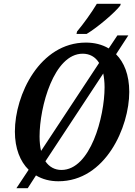

<svg xmlns="http://www.w3.org/2000/svg" viewBox="-20 -951 715 1019"><path d="M386 -771H440C500 -807 589 -884 618 -921L621 -931H494C466 -884 422 -823 389 -784ZM67 48H127L171 -20C206 1 246 11 290 11C540 11 666 -277 666 -463C666 -555 638 -621 596 -663L661 -763H603L557 -694C522 -715 480 -725 436 -725C191 -725 59 -448 59 -253C59 -163 87 -94 132 -50ZM190 -227C190 -384 266 -666 419 -666C455 -666 486 -650 506 -617L198 -150C193 -171 190 -197 190 -227ZM306 -49C272 -49 242 -64 221 -95L528 -561C532 -540 535 -516 535 -488C535 -331 460 -49 306 -49Z"/></svg>

Font: Noto Serif Condensed SemiBold
Style: Italic
Weight: 600
Width: 3
Italic angle: -12°
Designer: Monotype Design Team
Foundry: Monotype Imaging Inc.
Version: Version 2.014